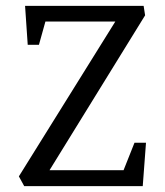

<svg xmlns="http://www.w3.org/2000/svg" viewBox="-20 -631 558 651"><path d="M62 0 44 -33 371 -558H134L112 -479H74L65 -611H467L472 -579L148 -54H399L436 -147H475L464 0Z"/></svg>

Font: Manuale
Style: Regular
Weight: 400
Designer: Eduardo Tunni / Pablo Cosgaya
Foundry: Eduardo Tunni / Pablo Cosgaya
Version: Version 1.002